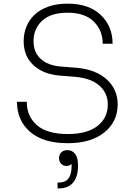

<svg xmlns="http://www.w3.org/2000/svg" viewBox="-20 -769 744 1054"><path d="M352.1 17.1Q216.8 17.1 145 -45.4Q73.2 -107.9 73.2 -210H127Q127 -129.9 183.1 -81.5Q239.3 -33.2 352.1 -33.2Q458.5 -33.2 515.1 -77.4Q571.8 -121.6 571.8 -195.8Q571.8 -257.3 526.6 -298.1Q481.4 -338.9 394 -347.2L307.1 -354Q215.3 -362.3 162.6 -412.1Q109.9 -461.9 109.9 -543Q109.9 -586.4 125.5 -623.8Q141.1 -661.1 170.9 -689.2Q200.7 -717.3 246.8 -733.2Q293 -749 351.1 -749Q467.8 -749 533 -687Q598.1 -625 598.1 -528.8H543.9Q543.9 -601.6 495.1 -650.4Q446.3 -699.2 351.1 -699.2Q258.3 -699.2 211.2 -655Q164.1 -610.8 164.1 -543Q164.1 -482.9 202.6 -446.5Q241.2 -410.2 313 -403.8L399.9 -397Q507.3 -387.2 566.7 -332.5Q626 -277.8 626 -195.8Q626 -101.1 552.7 -42Q479.5 17.1 352.1 17.1ZM304.2 265.1H295.9V232.9H305.2Q373 232.9 373 143.1V130.9Q361.8 142.1 345.2 142.1Q327.6 142.1 315.9 130.4Q304.2 118.7 304.2 99.1Q304.2 79.1 316.9 67.1Q329.6 55.2 349.1 55.2Q376.5 55.2 392.3 75.7Q408.2 96.2 408.2 136.2V141.1Q408.2 202.6 380.9 233.9Q353.5 265.1 304.2 265.1Z"/></svg>

Font: Sora ExtraLight
Style: Regular
Weight: 200
Designer: Jonathan Barnbrook, Julián Moncada
Foundry: Barnbrook Fonts
Version: Version 2.000